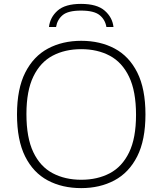

<svg xmlns="http://www.w3.org/2000/svg" viewBox="-20 -959 836 988"><path d="M398 9Q300 9 225.5 -30.8Q151 -70.5 109.2 -154.2Q67.5 -238 67.5 -370Q67.5 -502 110 -585.8Q152.5 -669.5 227 -709.2Q301.5 -749 398 -749Q495.5 -749 570 -709.2Q644.5 -669.5 686.5 -585.8Q728.5 -502 728.5 -370Q728.5 -238 686 -154.2Q643.5 -70.5 568.8 -30.8Q494 9 398 9ZM398 -34Q481.5 -34 545 -67.5Q608.5 -101 644.2 -174.5Q680 -248 680 -368Q680 -489.5 644.2 -564Q608.5 -638.5 545 -672.2Q481.5 -706 398 -706Q314.5 -706 251 -672.5Q187.5 -639 151.8 -565.5Q116 -492 116 -372Q116 -250 151.5 -175.8Q187 -101.5 250.8 -67.8Q314.5 -34 398 -34ZM232 -820Q237.5 -870 276.5 -904.5Q315.5 -939 397 -939Q479 -939 518.8 -904.2Q558.5 -869.5 564 -820H527.5Q521.5 -857.5 492.8 -881Q464 -904.5 397 -904.5Q330 -904.5 302.2 -881Q274.5 -857.5 268.5 -820Z"/></svg>

Font: Encode Sans Expanded Expanded ExtraLight
Style: Regular
Weight: 200
Width: 7
Designer: Multiple Designers
Foundry: Impallari Type
Version: Version 3.000; ttfautohint (v1.8.3) -l 8 -r 50 -G 200 -x 14 